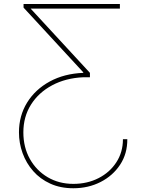

<svg xmlns="http://www.w3.org/2000/svg" viewBox="-20 -748 734 983"><path d="M631.8 -35.2Q632.3 38.6 595 95.2Q557.6 151.9 494.9 183.8Q432.1 215.8 355.5 215.8Q289.1 215.8 237.3 192.1Q185.5 168.5 149.9 127.9Q114.3 87.4 95.7 36.1Q77.1 -15.1 77.1 -70.3Q77.1 -155.3 118.7 -222.7Q160.2 -290 234.4 -330.6Q308.6 -371.1 406.2 -375V-377.9L100.6 -709V-727.5H593.8V-704.1H124V-717.8L440.4 -375V-352.5H407.2Q316.9 -348.6 247.3 -311.5Q177.7 -274.4 138.7 -212.4Q99.6 -150.4 99.6 -70.3Q99.6 5.9 132.8 65.4Q166 125 223.9 159.2Q281.7 193.4 355.5 193.4Q427.2 193.4 484.9 163.8Q542.5 134.3 575.9 82.5Q609.4 30.8 609.4 -35.2Z"/></svg>

Font: Inter Thin
Style: Regular
Weight: 250
Designer: Rasmus Andersson
Foundry: rsms
Version: Version 4.001;git-66647c0bb